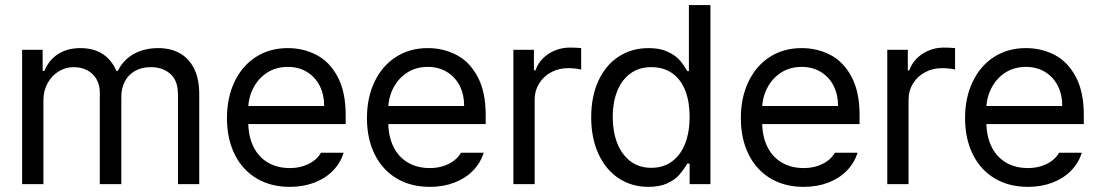

<svg xmlns="http://www.w3.org/2000/svg" viewBox="-20 -727 4341 758"><path d="M67.4 -530.3H148.4V-447.3H155.3Q172.9 -490.2 209.5 -513.7Q246.1 -537.1 297.9 -537.1Q332 -537.1 359.4 -526.9Q386.7 -516.6 406.7 -496.6Q426.8 -476.6 439.5 -447.3H445.3Q459 -475.6 481.9 -495.6Q504.9 -515.6 536.1 -526.4Q567.4 -537.1 604.5 -537.1Q653.3 -537.1 689.5 -517.1Q725.6 -497.1 746.1 -456.5Q766.6 -416 766.6 -354.5V0H682.6V-353.5Q682.6 -409.2 652.3 -435.5Q622.1 -461.9 575.2 -461.9Q539.1 -461.9 512.7 -446.8Q486.3 -431.6 472.7 -405.3Q459 -378.9 459 -344.7V0H374V-362.3Q374 -391.6 360.8 -414.6Q347.7 -437.5 324.2 -449.7Q300.8 -461.9 270.5 -461.9Q239.3 -461.9 211.9 -445.3Q184.6 -428.7 168 -398.9Q151.4 -369.1 151.4 -331.1V0H67.4Z M876 -260.7Q876 -341.8 906.2 -404.8Q936.5 -467.8 990.7 -502.4Q1044.9 -537.1 1116.2 -537.1Q1176.8 -537.1 1228.5 -510.7Q1280.3 -484.4 1312.5 -424.8Q1344.7 -365.2 1344.7 -272.5V-237.3H934.6V-308.6H1259.8Q1259.8 -353.5 1242.2 -388.2Q1224.6 -422.9 1191.9 -442.9Q1159.2 -462.9 1116.2 -462.9Q1069.3 -462.9 1034.2 -439.9Q999 -417 979.5 -378.4Q960 -339.8 960 -295.9V-248Q960 -189.5 980.5 -147.9Q1001 -106.4 1038.1 -85Q1075.2 -63.5 1124 -63.5Q1154.3 -63.5 1178.7 -71.8Q1203.1 -80.1 1220.2 -93.3Q1237.3 -106.4 1247.1 -124H1336.9Q1324.2 -84 1294.9 -53.7Q1265.6 -23.4 1221.7 -6.3Q1177.7 10.7 1124 10.7Q1048.8 10.7 992.7 -22.9Q936.5 -56.6 906.2 -118.2Q876 -179.7 876 -260.7Z M1428.7 -260.7Q1428.7 -341.8 1459 -404.8Q1489.3 -467.8 1543.5 -502.4Q1597.7 -537.1 1668.9 -537.1Q1729.5 -537.1 1781.2 -510.7Q1833 -484.4 1865.2 -424.8Q1897.5 -365.2 1897.5 -272.5V-237.3H1487.3V-308.6H1812.5Q1812.5 -353.5 1794.9 -388.2Q1777.3 -422.9 1744.6 -442.9Q1711.9 -462.9 1668.9 -462.9Q1622.1 -462.9 1586.9 -439.9Q1551.8 -417 1532.2 -378.4Q1512.7 -339.8 1512.7 -295.9V-248Q1512.7 -189.5 1533.2 -147.9Q1553.7 -106.4 1590.8 -85Q1627.9 -63.5 1676.8 -63.5Q1707 -63.5 1731.4 -71.8Q1755.9 -80.1 1772.9 -93.3Q1790 -106.4 1799.8 -124H1889.6Q1877 -84 1847.7 -53.7Q1818.4 -23.4 1774.4 -6.3Q1730.5 10.7 1676.8 10.7Q1601.6 10.7 1545.4 -22.9Q1489.3 -56.6 1459 -118.2Q1428.7 -179.7 1428.7 -260.7Z M2006.8 -530.3H2087.9V-449.2H2093.8Q2108.4 -490.2 2146 -514.6Q2183.6 -539.1 2230.5 -539.1Q2254.9 -539.1 2274.4 -537.1V-452.1Q2269.5 -454.1 2253.9 -456.1Q2238.3 -458 2223.6 -458Q2186.5 -458 2156.2 -441.9Q2126 -425.8 2108.4 -397.5Q2090.8 -369.1 2090.8 -334V0H2006.8Z M2314 -263.7Q2314 -346.7 2342.8 -408.7Q2371.6 -470.7 2422.9 -503.9Q2474.1 -537.1 2540.5 -537.1Q2585.4 -537.1 2615.7 -522.9Q2646 -508.8 2662.1 -490.7Q2678.2 -472.7 2690.9 -450.2L2693.8 -446.3H2699.7V-707H2784.7V0H2702.6V-81.1H2693.8L2690.9 -77.1Q2677.2 -54.7 2661.1 -36.1Q2645 -17.6 2614.7 -3.4Q2584.5 10.7 2539.6 10.7Q2474.1 10.7 2422.9 -22.9Q2371.6 -56.6 2342.8 -119.1Q2314 -181.6 2314 -263.7ZM2702.6 -265.6Q2702.6 -325.2 2685.5 -369.1Q2668.5 -413.1 2634.3 -437.5Q2600.1 -461.9 2551.3 -461.9Q2502.4 -461.9 2468.3 -436.5Q2434.1 -411.1 2416.5 -366.7Q2398.9 -322.3 2398.9 -265.6Q2398.9 -208 2416.5 -162.6Q2434.1 -117.2 2468.3 -90.8Q2502.4 -64.5 2551.3 -64.5Q2599.1 -64.5 2633.3 -89.8Q2667.5 -115.2 2685.1 -160.6Q2702.6 -206.1 2702.6 -265.6Z M2904.8 -260.7Q2904.8 -341.8 2935.1 -404.8Q2965.3 -467.8 3019.5 -502.4Q3073.7 -537.1 3145 -537.1Q3205.6 -537.1 3257.3 -510.7Q3309.1 -484.4 3341.3 -424.8Q3373.5 -365.2 3373.5 -272.5V-237.3H2963.4V-308.6H3288.6Q3288.6 -353.5 3271 -388.2Q3253.4 -422.9 3220.7 -442.9Q3188 -462.9 3145 -462.9Q3098.1 -462.9 3063 -439.9Q3027.8 -417 3008.3 -378.4Q2988.8 -339.8 2988.8 -295.9V-248Q2988.8 -189.5 3009.3 -147.9Q3029.8 -106.4 3066.9 -85Q3104 -63.5 3152.8 -63.5Q3183.1 -63.5 3207.5 -71.8Q3231.9 -80.1 3249 -93.3Q3266.1 -106.4 3275.9 -124H3365.7Q3353 -84 3323.7 -53.7Q3294.4 -23.4 3250.5 -6.3Q3206.5 10.7 3152.8 10.7Q3077.6 10.7 3021.5 -22.9Q2965.3 -56.6 2935.1 -118.2Q2904.8 -179.7 2904.8 -260.7Z M3482.9 -530.3H3564V-449.2H3569.8Q3584.5 -490.2 3622.1 -514.6Q3659.7 -539.1 3706.5 -539.1Q3731 -539.1 3750.5 -537.1V-452.1Q3745.6 -454.1 3730 -456.1Q3714.4 -458 3699.7 -458Q3662.6 -458 3632.3 -441.9Q3602.1 -425.8 3584.5 -397.5Q3566.9 -369.1 3566.9 -334V0H3482.9Z M3790 -260.7Q3790 -341.8 3820.3 -404.8Q3850.6 -467.8 3904.8 -502.4Q3959 -537.1 4030.3 -537.1Q4090.8 -537.1 4142.6 -510.7Q4194.3 -484.4 4226.6 -424.8Q4258.8 -365.2 4258.8 -272.5V-237.3H3848.6V-308.6H4173.8Q4173.8 -353.5 4156.2 -388.2Q4138.7 -422.9 4106 -442.9Q4073.2 -462.9 4030.3 -462.9Q3983.4 -462.9 3948.2 -439.9Q3913.1 -417 3893.6 -378.4Q3874 -339.8 3874 -295.9V-248Q3874 -189.5 3894.5 -147.9Q3915 -106.4 3952.1 -85Q3989.3 -63.5 4038.1 -63.5Q4068.4 -63.5 4092.8 -71.8Q4117.2 -80.1 4134.3 -93.3Q4151.4 -106.4 4161.1 -124H4251Q4238.3 -84 4209 -53.7Q4179.7 -23.4 4135.7 -6.3Q4091.8 10.7 4038.1 10.7Q3962.9 10.7 3906.7 -22.9Q3850.6 -56.6 3820.3 -118.2Q3790 -179.7 3790 -260.7Z"/></svg>

Font: Pretendard JP Variable
Style: Regular
Weight: 400
Designer: Base glyphs from Inter by Rasmus Andersson; Hangul glyphs from Noto Sans CJK(Source Han Sans) by Jang Soo-young and Kang
Foundry: Kil Hyung-jin
Version: Version 1.307;Glyphs 3.2 (3192)